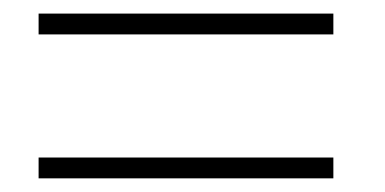

<svg xmlns="http://www.w3.org/2000/svg" viewBox="-20 -526 569 284"><path d="M37.1 -475.1V-505.9H473.1V-475.1ZM37.1 -262.2V-293H473.1V-262.2Z"/></svg>

Font: SimahzazaarabicW05-Light
Style: Regular
Weight: 300
Designer: Ahmed zaza
Foundry: Ahmed zaza
Version: Version 1.001